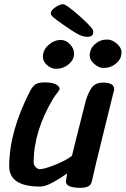

<svg xmlns="http://www.w3.org/2000/svg" viewBox="-20 -871 601 918"><path d="M426 -719Q426 -706 419 -700.5Q412 -695 397 -695Q376 -695 351 -708.5Q326 -722 278 -756Q271 -761 253 -774Q235 -787 229 -794Q223 -801 223 -808Q223 -821 244.5 -836Q266 -851 282 -851Q295 -851 351 -802.5Q407 -754 424 -729Q426 -723 426 -719ZM409 -605Q409 -638 434 -660Q459 -682 492 -682Q516 -682 538.5 -662.5Q561 -643 561 -621Q561 -590 535.5 -568Q510 -546 475 -546Q453 -546 431 -565Q409 -584 409 -605ZM185 -599Q185 -632 212 -656Q239 -680 271 -680Q295 -680 314.5 -659.5Q334 -639 334 -615Q334 -585 308 -563.5Q282 -542 247 -542Q225 -542 205 -560Q185 -578 185 -599ZM364 27Q295 27 295 -4L301 -42Q273 -21 235 0Q197 21 172 21Q24 21 24 -76Q24 -241 123 -434Q135 -457 148.5 -467Q162 -477 195 -477Q230 -477 247.5 -467.5Q265 -458 265 -445Q265 -442 254 -427Q243 -414 235 -401Q141 -244 141 -95Q141 -82 151 -72Q161 -62 169 -62Q191 -62 243.5 -83Q296 -104 324 -126L344 -207Q380 -352 389 -385Q400 -425 417.5 -450.5Q435 -476 473 -476Q526 -476 526 -444Q526 -439 523.5 -431.5Q521 -424 520 -419L480 -257Q432 -64 419 -3Q415 14 401 20.5Q387 27 364 27Z"/></svg>

Font: Sriracha
Style: Regular
Weight: 400
Designer: Suppakit Chalermlarp
Version: Version 1.002g